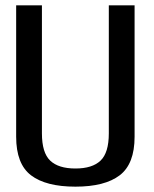

<svg xmlns="http://www.w3.org/2000/svg" viewBox="-20 -695 576 719"><path d="M262.5 4Q372.5 4 428.2 -38.5Q484 -81 484 -183V-675H387.5V-195.5Q387.5 -123 356.5 -93.5Q325.5 -64 262.5 -64Q199 -64 168 -93.5Q137 -123 137 -195.5V-675H40.5V-183Q40.5 -81 96.2 -38.5Q152 4 262.5 4Z"/></svg>

Font: Anybody SemiCondensed
Style: Regular
Weight: 400
Width: 4
Version: Version 1.113;gftools[0.9.25]